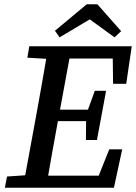

<svg xmlns="http://www.w3.org/2000/svg" viewBox="-20 -885 643 905"><path d="M3 0 13 -53 131 -61H143L138 0ZM88 0 154 -359Q168 -436 181.5 -513Q195 -590 208 -667H318L252 -309Q238 -232 224 -154.5Q210 -77 197 0ZM109 -613 118 -667H249L243 -606H229ZM155 0 160 -57H495L426 -9L495 -181H556L517 0ZM205 -314 210 -368H428L423 -314ZM262 -609 267 -667H601L575 -490H513L511 -650L549 -609ZM385 -225 386 -331 389 -353 427 -457H480L437 -225ZM439 -865 551 -738 520 -709 371 -817H442L261 -709L239 -740L389 -865Z"/></svg>

Font: Source Serif 4 Medium
Style: Italic
Weight: 500
Italic angle: -12°
Designer: Frank Grießhammer
Foundry: Adobe Systems Incorporated
Version: Version 4.004;hotconv 1.0.116;makeotfexe 2.5.65601